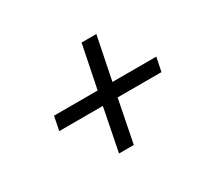

<svg xmlns="http://www.w3.org/2000/svg" viewBox="-95 -705 765 709"><g transform="rotate(-30 287.5 -350.0)"><path d="M517 -320H330L294 -138H231L267 -320H81L93 -379H279L316 -562H379L342 -379H529Z"/></g></svg>

Font: Idrija
Style: Italic
Weight: 400
Italic angle: -11.3°
Designer: Julieta Ulanovsky
Foundry: Julieta Ulanovsky
Version: Version 7.200